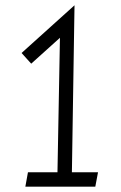

<svg xmlns="http://www.w3.org/2000/svg" viewBox="-20 -701 454 721"><path d="M250 -54.2 259.8 -681.2 61 -502 97.2 -461.9 205.1 -559.1 195.8 -54.2H85L75.2 0H337.9L348.1 -54.2Z"/></svg>

Font: Comic Neue Angular
Style: Regular
Weight: 400
Designer: Craig Rozynski
Foundry: Craig Rozynski
Version: Version 2.003